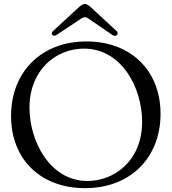

<svg xmlns="http://www.w3.org/2000/svg" viewBox="-20 -954 883 988"><path d="M417.6 14.2C653.4 14.2 806.1 -144.9 806.1 -367.9C806.1 -592.3 652 -740.8 425.4 -740.8C191.8 -740.8 36.9 -583.1 36.9 -357.2C36.9 -131.4 191.8 14.2 417.6 14.2ZM131.7 -399.1C131.7 -593.4 267 -703.8 411.9 -703.8C605.8 -703.8 711.3 -502.5 711.3 -328.1C711.3 -125 566.8 -22.7 430 -22.7C237.2 -22.7 131.7 -227.6 131.7 -399.1ZM252.8 -794C238.6 -780.9 251.8 -761.7 270.6 -774.1L400.6 -860.1C411.9 -867.5 421.9 -867.5 433.2 -859.7L559.7 -773.1C578.1 -760.7 594.1 -781.2 580.3 -794L451 -913.4C422.9 -938.9 413 -941.8 382.1 -913.4Z"/></svg>

Font: Margiela Serif Text
Style: Regular
Weight: 400
Designer: Andreas Faust, Stefan Endress
Version: Version 1.002;FEAKit 1.0